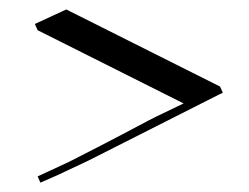

<svg xmlns="http://www.w3.org/2000/svg" viewBox="-20 -414 527 406"><path d="M451.2 -217.8 443.8 -214.4 166.5 -74.2 100.1 -43 65.4 -27.8 59.6 -41 126 -71.8 186 -102.5Q244.6 -132.8 269.5 -146.2Q294.4 -159.7 312.5 -168.5Q330.6 -177.2 368.2 -195.3L59.6 -350.1L53.7 -363.3L120.1 -394L445.3 -231Z"/></svg>

Font: Eadui
Style: Medium
Weight: 500
Designer: Peter S. Baker
Version: Version 1.1